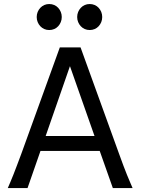

<svg xmlns="http://www.w3.org/2000/svg" viewBox="-20 -953 721 973"><path d="M334.5 -617.7 211.4 -263.7H459ZM19.5 0Q25.9 -14.6 32.7 -30.8Q39.6 -46.9 47.6 -67.1Q55.7 -87.4 65.4 -113.3Q75.2 -139.2 87.9 -173.3L283.2 -712.9H388.2L583.5 -173.3Q595.7 -139.2 605.5 -113.3Q615.2 -87.4 623.5 -67.1Q631.8 -46.9 638.7 -30.8Q645.5 -14.6 651.9 0H551.8L485.4 -188H185.1L119.6 0ZM166 -866.7Q166 -880.4 170.9 -892.3Q175.8 -904.3 184.3 -913.3Q192.9 -922.4 204.3 -927.5Q215.8 -932.6 229.5 -932.6Q243.2 -932.6 254.9 -927.5Q266.6 -922.4 274.9 -913.3Q283.2 -904.3 288.1 -892.3Q293 -880.4 293 -866.7Q293 -853 288.1 -841.1Q283.2 -829.1 274.9 -820.1Q266.6 -811 254.9 -805.9Q243.2 -800.8 229.5 -800.8Q215.8 -800.8 204.3 -805.9Q192.9 -811 184.3 -820.1Q175.8 -829.1 170.9 -841.1Q166 -853 166 -866.7ZM371.1 -866.7Q371.1 -880.4 376 -892.3Q380.9 -904.3 389.4 -913.3Q397.9 -922.4 409.4 -927.5Q420.9 -932.6 434.6 -932.6Q448.2 -932.6 460 -927.5Q471.7 -922.4 480 -913.3Q488.3 -904.3 493.2 -892.3Q498 -880.4 498 -866.7Q498 -853 493.2 -841.1Q488.3 -829.1 480 -820.1Q471.7 -811 460 -805.9Q448.2 -800.8 434.6 -800.8Q420.9 -800.8 409.4 -805.9Q397.9 -811 389.4 -820.1Q380.9 -829.1 376 -841.1Q371.1 -853 371.1 -866.7Z"/></svg>

Font: Andika FrenchTight
Style: Regular
Weight: 400
Designer: Victor Gaultney, Annie Olsen, Julie Remington, Don Collingsworth, Eric Hays, Becca Hirsbrunner
Foundry: SIL International
Version: Version 5.000 ; Dig1 Dig4Opn Dig7 LnSpcTght